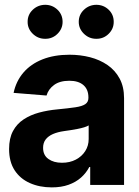

<svg xmlns="http://www.w3.org/2000/svg" viewBox="-20 -785 591 815"><path d="M199.8 10.4Q147.8 10.4 106.6 -8Q65.4 -26.3 42 -62.4Q18.6 -98.5 18.6 -152.3Q18.6 -198 35.1 -228.7Q51.6 -259.4 80.4 -278.3Q109.2 -297.2 145.9 -307.1Q182.7 -317 223.4 -320.7Q270.9 -325.3 299.9 -329.6Q328.8 -333.9 342 -342.9Q355.3 -352 355.3 -369.3V-371.7Q355.3 -405.2 334.2 -423.7Q313.1 -442.2 274.6 -442.2Q233.8 -442.2 209.6 -424.4Q185.4 -406.6 177.5 -379.5L37.7 -390.8Q48.3 -440.6 79.5 -477Q110.7 -513.3 160.3 -533Q209.9 -552.7 275.2 -552.7Q320.6 -552.7 362.1 -542.1Q403.6 -531.4 436.2 -509.1Q468.8 -486.7 487.7 -451.7Q506.6 -416.7 506.6 -368.2V0H362.9V-76H359Q345.7 -50.5 323.8 -31.1Q301.9 -11.7 271.1 -0.7Q240.3 10.4 199.8 10.4ZM243 -94.1Q276.4 -94.1 301.9 -107.5Q327.4 -120.9 341.9 -143.7Q356.4 -166.5 356.4 -194.9V-252.7Q349.6 -248.4 337.2 -244.6Q324.8 -240.8 309.5 -237.8Q294.2 -234.8 279.2 -232.5Q264.1 -230.3 251.8 -228.5Q224.9 -224.7 204.9 -216.1Q185 -207.4 173.9 -193.1Q162.9 -178.8 162.9 -157.4Q162.9 -126.3 185.4 -110.2Q207.9 -94.1 243 -94.1ZM172.1 -620.3Q141.1 -620.1 119.1 -641.6Q97.1 -663 97.3 -692.2Q97.1 -722.8 119.1 -743.6Q141.1 -764.4 172.1 -764.6Q202.6 -764.4 224.2 -743.6Q245.7 -722.8 245.7 -692.2Q245.7 -663 224.2 -641.6Q202.6 -620.1 172.1 -620.3ZM389.1 -620.3Q358.4 -620.1 336.3 -641.6Q314.3 -663 314.3 -692.2Q314.3 -722.8 336.3 -743.6Q358.4 -764.4 389.1 -764.6Q419.9 -764.4 441.4 -743.6Q462.9 -722.8 462.7 -692.2Q462.9 -663 441.4 -641.6Q419.9 -620.1 389.1 -620.3Z"/></svg>

Font: Inter Tight
Style: Regular
Weight: 400
Designer: Rasmus Andersson
Foundry: rsms
Version: Version 3.002